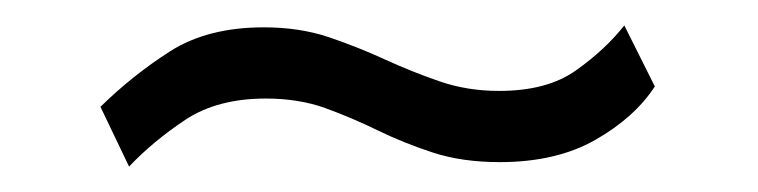

<svg xmlns="http://www.w3.org/2000/svg" viewBox="-20 -440 596 151"><path d="M495 -372Q479 -347.5 448.2 -330Q417.5 -312.5 373 -312.5Q343.5 -312.5 320.5 -320Q297.5 -327.5 277 -337.5Q256.5 -347.5 235.8 -355Q215 -362.5 189 -362.5Q151 -362.5 125.8 -345.8Q100.5 -329 81.5 -309L59 -356Q84.5 -381 114 -399.8Q143.5 -418.5 187.5 -418.5Q215.5 -418.5 238.5 -410.8Q261.5 -403 282.8 -393.2Q304 -383.5 325.8 -376Q347.5 -368.5 372.5 -368.5Q410.5 -368.5 433.2 -384.8Q456 -401 471 -420Z"/></svg>

Font: Public Sans Thin Light
Style: Regular
Weight: 300
Version: Version 1.007